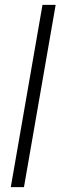

<svg xmlns="http://www.w3.org/2000/svg" viewBox="-20 -770 249 790"><path d="M78.6 0H24.4L154.8 -750H209Z"/></svg>

Font: TypoPRO Roboto
Style: Italic
Weight: 300
Italic angle: -12°
Designer: Google
Version: Version 2.136; 2016